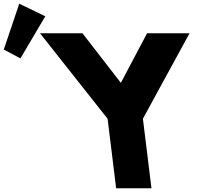

<svg xmlns="http://www.w3.org/2000/svg" viewBox="-62 -1002 1179 1022"><path d="M-41.8 -738.3 46.7 -691.3 179.1 -915.2 40.5 -982.4ZM150.9 -825 510.7 -370 556.2 0H744.2L698.7 -370L946.9 -825H720.9L581.3 -561L376.9 -825Z"/></svg>

Font: Hussar
Style: BdOpOblOne
Weight: 700
Foundry: Cannot Into Space Fonts
Version: Version 2.00